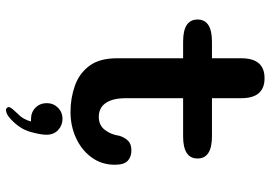

<svg xmlns="http://www.w3.org/2000/svg" viewBox="-154 -542 928 659"><g transform="rotate(90 309.5 -212.0)"><path d="M122.5 -377Q46.5 -377 46.5 -426.5Q46.5 -476 122.5 -476H179.5V-577Q179.5 -656.5 248 -656.5Q316.5 -656.5 316.5 -577V-476H447.5Q523.5 -476 523.5 -426.5Q523.5 -377 447.5 -377H316.5V-181Q316.5 -148 324.8 -127.2Q333 -106.5 347.2 -97Q361.5 -87.5 380 -87.5Q409 -87.5 425.2 -108.2Q441.5 -129 445.5 -158Q450.5 -175 461.8 -187.2Q473 -199.5 496 -199.5Q518 -199.5 531.5 -186.8Q545 -174 545 -143Q545 -97 519.5 -62.5Q494 -28 452.8 -9.2Q411.5 9.5 364 9.5Q316 9.5 273.8 -5.5Q231.5 -20.5 205.5 -55.2Q179.5 -90 179.5 -149.5V-377ZM387.5 37Q409.5 37 425.8 52Q442 67 442 92Q442 112.5 432 147.8Q422 183 390 213Q380.5 222.5 372 226.8Q363.5 231 357.5 231Q352.5 231 349.8 227.8Q347 224.5 347 222Q347 217 353.2 209.2Q359.5 201.5 370 190.5Q380.5 180.5 387 168.8Q393.5 157 396.5 145Q394.5 145 392 145Q389.5 145 387.5 145Q364.5 145 349 129.5Q333.5 114 333.5 91Q333.5 68.5 349 52.8Q364.5 37 387.5 37Z"/></g></svg>

Font: Sono Monospace SemiBold
Style: Regular
Weight: 600
Designer: Tyler Finck
Foundry: Tyler Finck
Version: Version 2.112